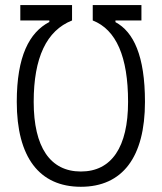

<svg xmlns="http://www.w3.org/2000/svg" viewBox="-20 -713 626 743"><path d="M58.6 -693.4V-633.8H170.9V-627.9C93.3 -587.4 44.9 -495.1 44.9 -318.8C44.9 -105 131.8 9.8 293 9.8C454.1 9.8 541 -105 541 -318.8C541 -497.6 496.6 -589.8 426.8 -627.4V-633.8H527.3V-693.4H338.9V-633.8C429.7 -598.1 475.6 -493.7 475.6 -318.8C475.6 -143.6 411.6 -49.3 293 -49.3C174.3 -49.3 110.4 -143.6 110.4 -318.8C110.4 -490.2 160.2 -594.7 258.8 -633.8V-693.4Z"/></svg>

Font: Cascadia Mono NF Light
Style: Regular
Weight: 300
Monospace: yes
Designer: Aaron Bell
Foundry: Saja Typeworks
Version: Version 2404.023